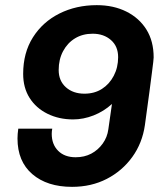

<svg xmlns="http://www.w3.org/2000/svg" viewBox="-20 -716 654 746"><path d="M260 10Q163 10 105.5 -39.5Q48 -89 48 -178Q48 -195 51 -216H183Q182 -211 181.5 -206Q181 -201 181 -196Q181 -155 206 -130Q231 -105 274 -105Q308 -105 334.5 -119Q361 -133 379 -158Q397 -183 401 -214L415 -312Q383 -283 343.5 -267.5Q304 -252 264 -252Q209 -252 164.5 -274Q120 -296 95 -335.5Q70 -375 70 -429Q70 -511 108 -571Q146 -631 211 -663.5Q276 -696 356 -696Q421 -696 471 -671Q521 -646 549 -601Q577 -556 577 -493Q577 -488 575.5 -475.5Q574 -463 570.5 -435.5Q567 -408 560.5 -358.5Q554 -309 543 -230Q533 -160 494 -106Q455 -52 395 -21Q335 10 260 10ZM308 -352Q347 -352 376 -370.5Q405 -389 422 -421.5Q439 -454 439 -494Q439 -536 411 -560.5Q383 -585 340 -585Q301 -585 271.5 -567Q242 -549 225 -517Q208 -485 208 -444Q208 -402 236 -377Q264 -352 308 -352Z"/></svg>

Font: Chivo Medium SemiBold
Style: Italic
Weight: 600
Italic angle: -8.05°
Version: Version 2.002